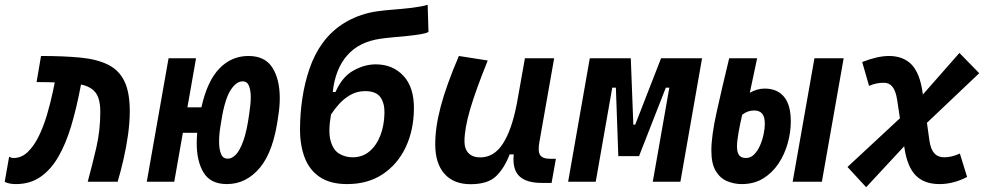

<svg xmlns="http://www.w3.org/2000/svg" viewBox="-26 -762 4148 805"><path d="M341.8 0Q360.4 -68.4 377.4 -141.4Q394.5 -214.4 394.5 -292.5Q394.5 -347.7 375 -373.3Q355.5 -398.9 313.5 -407.7L310.1 -389.6Q293.9 -305.7 272.2 -232.9Q250.5 -160.2 219.2 -105.7Q188 -51.3 144.3 -20.8Q100.6 9.8 40.5 9.8Q27.3 9.8 16.1 7.8Q4.9 5.9 -6.3 0.5L12.2 -104.5Q19 -102.5 21.5 -101.1Q23.9 -99.6 31.2 -99.6Q64 -99.6 90.1 -124.5Q116.2 -149.4 136.2 -190.2Q156.2 -231 170.9 -280.3Q185.5 -329.6 195.8 -378.4L203.6 -416.5Q194.3 -417 184.3 -417.2Q174.3 -417.5 164.1 -417.5Q155.3 -417.5 146.2 -417.7Q137.2 -418 127.4 -418L146 -527.3Q241.2 -527.3 311.3 -520.5Q381.3 -513.7 427.2 -490.7Q473.1 -467.8 495.6 -421.4Q518.1 -375 518.1 -295.9Q518.1 -248.5 510.7 -196.3Q503.4 -144 491.7 -93.5Q480 -43 467.3 0Z M925.3 9.8Q857.4 9.8 828.1 -37.6Q798.8 -85 798.8 -160.6Q798.8 -182.6 800.8 -205.1H740.7L704.6 0H589.4L680.7 -517.6H795.9L759.8 -312H818.4Q842.8 -421.9 893.6 -474.6Q944.3 -527.3 1015.6 -527.3Q1085 -527.3 1116 -478.5Q1147 -429.7 1147 -350.1Q1147 -316.4 1141.1 -278.8Q1122.1 -129.4 1064.5 -59.8Q1006.8 9.8 925.3 9.8ZM929.2 -96.7Q946.3 -96.7 963.1 -114Q980 -131.3 994.6 -172.6Q1009.3 -213.9 1019 -285.6Q1021.5 -302.2 1023.4 -320.3Q1025.4 -338.4 1025.4 -354.5Q1025.4 -382.3 1018.1 -401.6Q1010.7 -420.9 991.2 -420.9Q962.4 -420.9 937.7 -378.9Q913.1 -336.9 897.9 -230.5Q892.6 -198.2 892.6 -167.5Q892.6 -137.7 900.4 -117.2Q908.2 -96.7 929.2 -96.7Z M1429.7 9.8Q1358.9 9.8 1315.2 -19.5Q1271.5 -48.8 1251.7 -100.6Q1231.9 -152.3 1231.9 -219.2Q1231.9 -284.2 1241.7 -349.9Q1251.5 -415.5 1272 -474.9Q1292.5 -534.2 1325.2 -579.6Q1366.2 -636.7 1426.3 -670.9Q1486.3 -705.1 1557.1 -714.8Q1584 -718.8 1622.6 -721.7Q1661.1 -724.6 1700.2 -729.2Q1739.3 -733.9 1767.1 -741.7L1770.5 -627.9Q1759.8 -622.1 1735.8 -618.2Q1711.9 -614.3 1682.4 -611.3Q1652.8 -608.4 1622.8 -605.7Q1592.8 -603 1569.3 -599.6Q1479.5 -586.9 1429.4 -529.5Q1379.4 -472.2 1369.1 -376L1380.9 -376.5Q1408.2 -439.5 1455.1 -465.8Q1502 -492.2 1549.3 -492.2Q1620.6 -492.2 1665.5 -444.1Q1710.4 -396 1709.5 -305.7Q1708.5 -215.3 1674.6 -144Q1640.6 -72.8 1578.4 -31.5Q1516.1 9.8 1429.7 9.8ZM1452.1 -102.5Q1493.7 -102.5 1523.2 -127.4Q1552.7 -152.3 1568.8 -194.3Q1585 -236.3 1585.9 -288.1Q1586.9 -328.6 1569.1 -354.2Q1551.3 -379.9 1504.9 -379.9Q1470.7 -379.9 1443.1 -364Q1415.5 -348.1 1395.3 -325.4Q1375 -302.7 1361.8 -281.7Q1349.1 -209.5 1360.4 -170.7Q1371.6 -131.8 1397 -117.2Q1422.4 -102.5 1452.1 -102.5Z M1946.8 10.3Q1876 10.3 1837.4 -33.4Q1798.8 -77.1 1798.8 -156.7Q1798.8 -229.5 1822.3 -317.4Q1845.7 -405.3 1897.9 -527.3L2019 -508.3Q1968.3 -383.3 1944.8 -302.7Q1921.4 -222.2 1921.4 -168.9Q1921.4 -137.2 1938.7 -119.6Q1956.1 -102.1 1987.3 -102.1Q2045.4 -102.1 2082.5 -159.7Q2119.6 -217.3 2140.6 -325.7V-325.2L2174.8 -517.6H2297.4L2235.4 -166Q2228.5 -127 2238.8 -111.6Q2249 -96.2 2282.2 -96.2H2304.7L2286.6 4.9H2245.6Q2179.7 4.9 2150.6 -24.2Q2121.6 -53.2 2127.9 -114.7H2110.8Q2088.4 -56.2 2053.5 -22.9Q2018.6 10.3 1946.8 10.3Z M2356 0 2446.8 -517.6H2618.7L2629.4 -239.3H2637.2L2745.6 -517.6H2917.5L2826.7 0H2710.9L2780.3 -394.5H2765.6L2653.3 -107.4H2566.4L2556.2 -394.5H2541L2471.7 0Z M3084 9.8Q3051.3 9.8 3022 -2.7Q2992.7 -15.1 2974.6 -45.7Q2956.5 -76.2 2956.5 -130.4Q2956.5 -192.4 2979 -293.5Q3001.5 -394.5 3031.2 -517.6H3148.4Q3140.6 -481.4 3133.1 -445.3Q3125.5 -409.2 3117.7 -373Q3148.4 -390.6 3179.7 -390.6Q3232.9 -390.6 3261.2 -356.2Q3289.6 -321.8 3289.6 -253.4Q3289.6 -207.5 3276.6 -161.1Q3263.7 -114.7 3237.8 -75.9Q3211.9 -37.1 3173.6 -13.7Q3135.3 9.8 3084 9.8ZM3297.4 0 3388.7 -517.6H3511.2L3419.9 0ZM3085.9 -281.2Q3077.6 -246.1 3070.8 -208.3Q3064 -170.4 3064 -148.4Q3064 -122.6 3073 -111.1Q3082 -99.6 3102.1 -99.6Q3121.1 -99.6 3135.7 -114.3Q3150.4 -128.9 3160.4 -151.6Q3170.4 -174.3 3175.5 -198.7Q3180.7 -223.1 3180.7 -242.7Q3180.7 -272.9 3169.2 -285.9Q3157.7 -298.8 3136.2 -298.8Q3123.5 -298.8 3111.3 -294.9Q3099.1 -291 3085.9 -281.2Z M3605.5 22.9 3527.3 -62 3747.1 -266.1 3735.4 -343.8Q3729.5 -381.3 3715.8 -398.2Q3702.1 -415 3680.7 -415Q3664.1 -415 3649.2 -412.1Q3634.3 -409.2 3617.7 -401.9L3588.9 -502Q3654.3 -527.3 3700.7 -527.3Q3760.7 -527.3 3795.4 -491.9Q3830.1 -456.5 3841.8 -376.5L3843.3 -365.7L3996.6 -540L4079.6 -455.1L3860.4 -247.1L3870.6 -173.8Q3876 -136.2 3891.4 -119.4Q3906.7 -102.5 3933.1 -102.5Q3963.9 -102.5 3998.5 -118.2L4028.8 -20Q3971.2 9.8 3913.1 9.8Q3849.6 9.8 3814 -25.9Q3778.3 -61.5 3766.1 -141.1L3765.1 -148.9Z"/></svg>

Font: Cascadia Mono NF SemiBold
Style: Italic
Weight: 600
Italic angle: -10°
Monospace: yes
Designer: Aaron Bell
Foundry: Saja Typeworks
Version: Version 2404.023; ttfautohint (v1.8.4)